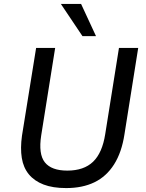

<svg xmlns="http://www.w3.org/2000/svg" viewBox="-20 -949 742 978"><path d="M317 9Q249 9 202 -9Q155 -27 127 -61Q99 -95 91 -144.5Q83 -194 92 -258L164 -705H261L190 -260Q175 -164 208.5 -122Q242 -80 323 -80Q407 -80 454 -125Q501 -170 516 -266L586 -705H684L614 -265Q600 -173 561 -111.5Q522 -50 461 -20.5Q400 9 317 9ZM400 -765 290 -929H393L469 -765Z"/></svg>

Font: Nunito Sans 7pt SemiCondensed Medium
Style: Italic
Weight: 500
Width: 4
Italic angle: -9°
Designer: Vernon Adams
Foundry: Vernon Adams
Version: Version 3.101;gftools[0.9.27]